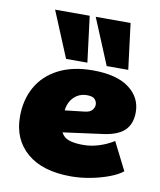

<svg xmlns="http://www.w3.org/2000/svg" viewBox="-75 -683 627 754"><g transform="rotate(10 239.0 -306.0)"><path d="M258 11Q145 11 83 -42Q21 -95 21 -186Q21 -253 50 -304.5Q79 -356 135.5 -385Q192 -414 272 -414Q367 -414 416.5 -377Q466 -340 466 -281Q466 -235 440 -209Q414 -183 356 -175L111 -142V-231L269 -249Q288 -251 297 -261Q306 -271 306 -283Q306 -295 297.5 -304.5Q289 -314 266 -314Q243 -314 225.5 -302.5Q208 -291 198.5 -271.5Q189 -252 189 -226V-189Q189 -155 209 -137Q229 -119 285 -119Q315 -119 346 -128.5Q377 -138 406 -156L462 -45Q442 -29 408.5 -16.5Q375 -4 336 3.5Q297 11 258 11ZM322 -440 246 -623H385L408 -440ZM160 -440 84 -623H222L245 -440Z"/></g></svg>

Font: Rokkitt SemiBold Black
Style: Italic
Weight: 900
Italic angle: -9°
Version: Version 3.103